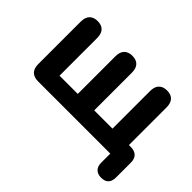

<svg xmlns="http://www.w3.org/2000/svg" viewBox="-125 -745 1129 1129"><g transform="rotate(45 440.0 -180.5)"><path d="M800.2 138.5Q771 138.5 754.8 122.1Q738.5 105.8 738.5 74.8V0H138Q103.5 0 85.1 -18.4Q66.8 -36.8 66.8 -71.2V-425.2Q66.8 -462 84.8 -480.4Q102.8 -498.8 135.2 -498.8Q168.8 -498.8 186.1 -480.4Q203.5 -462 203.5 -425.2V-113H355.2V-425.2Q355.2 -462 373.2 -480.4Q391.2 -498.8 423.8 -498.8Q457.2 -498.8 474.6 -480.4Q492 -462 492 -425.2V-113H643.8V-425.2Q643.8 -462 661.8 -480.4Q679.8 -498.8 712.2 -498.8Q745.8 -498.8 763.1 -480.4Q780.5 -462 780.5 -425.2V-45.2L712.8 -113H795.8Q827.8 -113 844.8 -96.4Q861.8 -79.8 861.8 -47.8V74.8Q861.8 138.5 800.2 138.5Z"/></g></svg>

Font: Nunito ExtraLight
Style: Regular
Weight: 200
Designer: Vernon Adams
Foundry: Vernon Adams
Version: Version 3.602;April 4, 2023;FontCreator 14.0.0.2856 64-bit